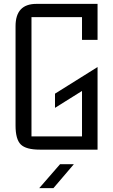

<svg xmlns="http://www.w3.org/2000/svg" viewBox="-20 -770 582 988"><path d="M482 -750V-565H402V-682H142V-68H402V-302L263 -215V-288L482 -425V0H185Q114 0 87 -26.5Q60 -53 60 -124V-635Q60 -750 167 -750ZM289 75 182 198H255L360 75Z"/></svg>

Font: Kelly Slab
Style: Regular
Weight: 400
Designer: Denis Masharov
Foundry: Denis Masharov
Version: Version 1.001